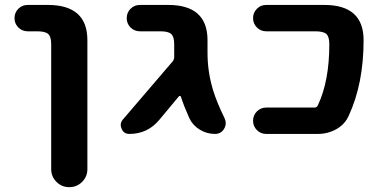

<svg xmlns="http://www.w3.org/2000/svg" viewBox="-20 -566 1533 782"><path d="M92.8 -438.5Q70.3 -438.5 54.7 -454.1Q39.1 -469.7 39.1 -492.2Q39.1 -514.6 54.7 -530.3Q70.3 -545.9 92.8 -545.9H174.8Q335.9 -545.9 335.9 -402.3V123Q335.9 153.3 314.5 174.8Q293 196.3 262.2 196.3Q231.4 196.3 210 174.8Q188.5 153.3 188.5 123V-385.7Q188.5 -417 176.3 -427.7Q164.1 -438.5 130.9 -438.5Z M689.5 -385.7Q689.5 -417 677.2 -427.7Q665 -438.5 633.8 -438.5H549.8Q527.3 -438.5 511.7 -454.1Q496.1 -469.7 496.1 -492.2Q496.1 -514.6 511.7 -530.3Q527.3 -545.9 549.8 -545.9H665Q825.2 -545.9 825.2 -402.3V-350.6Q825.2 -273.4 847.7 -199.2Q863.3 -148.4 894.5 -85Q899.4 -74.2 899.4 -64.5Q899.4 -52.7 892.6 -41Q879.9 -20.5 855.5 -20.5Q822.3 -20.5 793.5 -38.1Q764.6 -55.7 751 -85Q729.5 -132.8 716.8 -171.9Q715.8 -174.8 712.9 -175.3Q710 -175.8 708 -172.9L629.9 -79.1Q582 -20.5 506.8 -20.5Q484.4 -20.5 475.6 -41Q471.7 -49.8 471.7 -56.6Q471.7 -68.4 479.5 -78.1L683.6 -316.4Q689.5 -324.2 689.5 -334V-338.9Z M1300.8 -545.9Q1460.9 -545.9 1460.9 -402.3Q1460.9 -225.6 1400.4 -94.7Q1384.8 -59.6 1350.1 -40Q1315.4 -20.5 1274.4 -20.5H1064.5Q1042 -20.5 1026.4 -36.1Q1010.7 -51.8 1010.7 -74.2Q1010.7 -96.7 1026.4 -112.3Q1042 -127.9 1064.5 -127.9H1260.7Q1270.5 -127.9 1274.4 -136.7Q1321.3 -235.4 1321.3 -385.7Q1321.3 -417 1309.1 -427.7Q1296.9 -438.5 1263.7 -438.5H1064.5Q1042 -438.5 1026.4 -454.1Q1010.7 -469.7 1010.7 -492.2Q1010.7 -514.6 1026.4 -530.3Q1042 -545.9 1064.5 -545.9Z"/></svg>

Font: Gen Jyuu GothicX Bold
Style: Bold
Weight: 700
Designer: Ryoko NISHIZUKA (kana &amp; ideographs); Paul D. Hunt (Latin, Greek &amp; Cyrillic); Wenlong ZHANG (bopomofo); Sandoll C
Version: Version 1.058.20140828